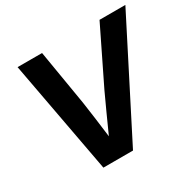

<svg xmlns="http://www.w3.org/2000/svg" viewBox="-157 -901 1093 1075"><g transform="rotate(-30 389.5 -364.0)"><path d="M216.8 0 82 -727.5H240.2L299.3 -373.5Q307.1 -321.3 314.9 -262.5Q322.8 -203.6 331.1 -136.7Q361.3 -203.6 387.9 -262.5Q414.6 -321.3 439 -373.5L611.8 -727.5H778.8L408.2 0Z"/></g></svg>

Font: Inter Display
Style: Bold Italic
Weight: 700
Italic angle: -9.39999°
Designer: Rasmus Andersson
Foundry: rsms
Version: Version 4.000;git-a52131595